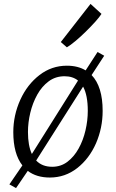

<svg xmlns="http://www.w3.org/2000/svg" viewBox="-20 -900 594 982"><path d="M62 62 28 43 94.5 -54Q48 -113.5 48 -224Q48 -310.5 84 -390Q119.5 -468 181.8 -516Q244 -564 322 -564Q378.5 -564 418 -540L479 -634L513 -615L448.5 -516Q505 -457.5 505 -333Q505 -245.5 471 -167Q436.5 -88.5 374.8 -40.2Q313 8 235 8Q166.5 8 122 -26ZM123 -225Q123 -155.5 143 -112.5L379 -488Q352 -510 310 -510Q264 -510 229 -484Q194 -458 170.5 -415.8Q147 -373.5 135 -323.5Q123 -273.5 123 -225ZM247 -47Q291.5 -47 325.2 -72.8Q359 -98.5 382.2 -140.5Q405.5 -182.5 417.2 -233Q429 -283.5 429 -333Q429 -413 405 -457L165 -79Q195.5 -47 247 -47ZM322 -658 291 -685 443 -880 499 -829Q489.5 -813.5 467.5 -789Q445.5 -764.5 418.5 -738Q391.5 -711.5 365.5 -689.8Q339.5 -668 322 -658Z"/></svg>

Font: Merriweather Sans Light
Style: Italic
Weight: 300
Italic angle: -7.5°
Designer: Eben Sorkin
Foundry: Eben Sorkin
Version: Version 2.001; ttfautohint (v1.8.3)